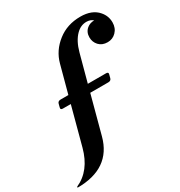

<svg xmlns="http://www.w3.org/2000/svg" viewBox="-298 -894 1171 1252"><g transform="rotate(-30 287.5 -268.5)"><path d="M-81.1 210Q-81.1 210 -79.1 202.6Q37.1 150.9 77.6 0L153.8 -284.7H94.7Q79.1 -284.7 79.1 -294.9Q79.1 -297.9 80.1 -301.8L86.4 -326.2Q90.8 -343.3 110.4 -343.3H169.4L224.6 -548.3Q247.6 -634.3 321.3 -691.4Q392.6 -747.1 491.7 -747.1Q579.6 -747.1 623.5 -695.8Q655.8 -658.7 655.8 -610.4Q655.8 -567.4 628.4 -539.6Q602.5 -513.2 564.5 -513.2Q523.4 -513.2 499.5 -539.1Q476.1 -564.5 476.1 -600.1Q476.1 -639.6 504.4 -662.6Q526.9 -680.7 558.6 -680.7Q539.6 -698.2 509.3 -698.2Q466.3 -698.2 432.1 -664.1Q391.6 -623.5 371.1 -547.9L315.9 -343.3H452.1Q468.3 -343.3 468.3 -333Q468.3 -330.1 467.3 -326.2L460.9 -301.8Q456.5 -284.7 436.5 -284.7H300.3L224.1 0Q168 210 -81.1 210Z"/></g></svg>

Font: Cursive Sans
Style: Bold
Weight: 700
Italic angle: -15°
Designer: Wojciech Kalinowski "wmk69" (wmk69@o2.pl)
Foundry: Wojciech Kalinowski "wmk69" (wmk69@o2.pl)
Version: Wersja 3.1.0; 2022-02-18